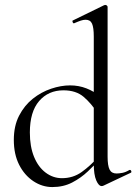

<svg xmlns="http://www.w3.org/2000/svg" viewBox="-20 -745 552 778"><path d="M192 13Q151 13 115 -11Q79 -35 57.5 -77.5Q36 -120 36 -178Q36 -235 57.5 -276.5Q79 -318 113 -345Q147 -372 187 -385.5Q227 -399 264 -399Q299 -399 330 -387Q361 -375 386 -354L375 -287Q350 -326 319 -352.5Q288 -379 237 -379Q176 -379 138.5 -335.5Q101 -292 101 -208Q101 -151 118 -109.5Q135 -68 165 -45.5Q195 -23 231 -23Q276 -23 311 -48Q346 -73 377 -108L385 -101Q364 -77 336 -50.5Q308 -24 272.5 -5.5Q237 13 192 13ZM416 -717V-110Q416 -74 424 -58Q432 -42 452 -42Q462 -42 475.5 -44.5Q489 -47 504 -56Q509 -58 511.5 -52.5Q514 -47 510 -45L400 7Q396 9 392 9Q380 9 370 -14Q360 -37 360 -81V-597Q360 -633 353 -649Q346 -665 327 -665Q318 -665 307.5 -661.5Q297 -658 281 -651Q277 -649 274.5 -655Q272 -661 275 -662L402 -724Q404 -725 407 -725Q410 -725 413 -722.5Q416 -720 416 -717Z"/></svg>

Font: Cormorant Garamond Light
Style: Regular
Weight: 400
Version: Version 4.001